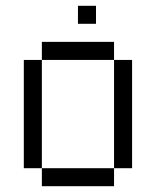

<svg xmlns="http://www.w3.org/2000/svg" viewBox="-20 -645 540 665"><path d="M312.5 -562.5V-625H250V-562.5ZM125 -62.5V0H375V-62.5ZM125 -62.5Q125 -62.5 125 -437.5H62.5Q62.5 -437.5 62.5 -62.5ZM375 -62.5H437.5Q437.5 -62.5 437.5 -437.5H375Q375 -437.5 375 -62.5ZM125 -437.5H375V-500H125Z"/></svg>

Font: Unifont
Style: Regular
Weight: 500
Version: Version 13.0.05